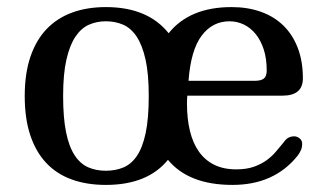

<svg xmlns="http://www.w3.org/2000/svg" viewBox="-20 -522 915 542"><path d="M785.2 -126Q789.6 -131.3 796.1 -134.3Q802.7 -137.2 810.1 -137.2Q818.8 -137.2 825.9 -131.3Q833 -125.5 833 -116.2Q833 -106.4 829.6 -98.4Q826.2 -90.3 819.8 -82Q753.9 0 636.2 0Q512.7 0 454.1 -70.8Q396.5 0 278.8 0Q224.6 0 181.9 -15.6Q139.2 -31.2 109.9 -62.7Q80.6 -94.2 65.2 -141.1Q49.8 -188 49.8 -251Q49.8 -314.5 65.9 -361.8Q82 -409.2 111.8 -440.2Q141.6 -471.2 183.8 -486.6Q226.1 -502 278.8 -502Q397 -502 456.1 -428.2Q515.1 -502 633.8 -502Q679.2 -502 716.3 -488.8Q753.4 -475.6 779.8 -450Q806.2 -424.3 820.6 -386.7Q835 -349.1 835 -300.8Q835 -252 777.8 -252H508.8Q508.3 -248 508.1 -242.4Q507.8 -236.8 507.8 -230Q507.8 -187 516.1 -152.6Q524.4 -118.2 541.5 -94Q558.6 -69.8 584.7 -56.9Q610.8 -43.9 647 -43.9Q676.3 -43.9 697.3 -51.5Q718.3 -59.1 733.2 -70.1Q748 -81.1 758.3 -93.3Q768.6 -105.5 775.9 -114.3ZM278.8 -40Q305.7 -40 327.9 -49.1Q350.1 -58.1 366.2 -81.5Q382.3 -105 391.1 -146Q399.9 -187 399.9 -251Q399.9 -313 390.9 -353.8Q381.8 -394.5 365.7 -418.7Q349.6 -442.9 327.4 -452.4Q305.2 -461.9 278.8 -461.9Q253.4 -461.9 231.4 -452.4Q209.5 -442.9 193.1 -418.7Q176.8 -394.5 167.5 -353.8Q158.2 -313 158.2 -251Q158.2 -189.5 166.5 -148.7Q174.8 -107.9 190.7 -83.7Q206.5 -59.6 228.8 -49.8Q251 -40 278.8 -40ZM627.9 -461.9Q579.6 -461.9 549.1 -421.1Q518.6 -380.4 512.2 -293.9H699.2Q716.8 -293.9 724.9 -300.3Q732.9 -306.6 732.9 -323.2Q732.9 -356.9 724.4 -382.8Q715.8 -408.7 701.4 -426.3Q687 -443.8 668 -452.9Q648.9 -461.9 627.9 -461.9Z"/></svg>

Font: Marmelad
Style: Regular
Weight: 400
Designer: Manvel Shmavonyan
Foundry: Cyreal (www.cyreal.org)
Version: Version 1.000